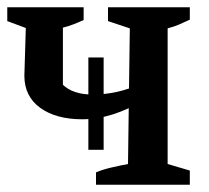

<svg xmlns="http://www.w3.org/2000/svg" viewBox="-23 -508 576 528"><path d="M220 -350H262V-96H220ZM241 0V-34Q260 -42 284 -47.5Q308 -53 329 -57L334 -430L274 -450V-488H499V-454Q484 -447 470.5 -441Q457 -435 438 -430V-57L499 -39V0ZM203 -180Q131 -180 87.5 -211.5Q44 -243 44 -300L48 -431L-3 -450V-488H207V-453Q194 -447 180 -441.5Q166 -436 150 -432V-275Q163 -262 183.5 -255Q204 -248 233 -248Q264 -248 297 -255Q330 -262 369 -279V-231Q330 -207 287.5 -193.5Q245 -180 203 -180Z"/></svg>

Font: Piazzolla 24pt SemiBold
Style: Regular
Weight: 600
Designer: Juan Pablo del Peral
Foundry: Huerta Tipografica
Version: Version 2.005